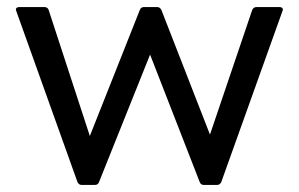

<svg xmlns="http://www.w3.org/2000/svg" viewBox="-20 -525 848 545"><path d="M596 0H559Q550 0 547 -8L406 -370L261 -8Q258 0 249 0H212Q204 0 200 -8L25 -497Q25 -505 35 -505H106Q115 -505 118 -497L235 -139L377 -497Q380 -505 389 -505H426Q434 -505 438 -497L576 -143L696 -497Q700 -505 708 -505H773Q783 -505 783 -497L608 -8Q604 0 596 0Z"/></svg>

Font: YamahaIndonesia935. App
Style: Regular
Weight: 400
Designer: Dalton Maag Ltd
Foundry: Dalton Maag Ltd
Version: Version 1.002; January 01, 2024; Regular/Italic